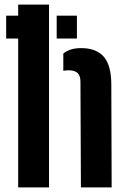

<svg xmlns="http://www.w3.org/2000/svg" viewBox="-20 -820 556 840"><path d="M228 -751.5H316.5V-651.5H228ZM7 -751.5H100V-651.5H7ZM59.5 0V-800H194.5V0ZM334 0 332 -462.5Q332 -488 319.8 -500.2Q307.5 -512.5 279.5 -512.5Q267.5 -512.5 257 -510V-586Q271.5 -597.5 290.2 -603.5Q309 -609.5 335.5 -609.5Q400 -609.5 433.2 -572.8Q466.5 -536 467 -451L468.5 0Z"/></svg>

Font: Big Shoulders Stencil Text Thin ExtraBold
Style: Regular
Weight: 800
Version: Version 2.001